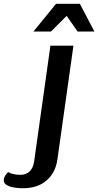

<svg xmlns="http://www.w3.org/2000/svg" viewBox="-174 -792 520 1017"><path d="M-148 180Q-154 173 -154 163Q-154 151 -145.5 137Q-137 123 -130 120Q-105 134 -66 134Q-36 134 -17 116Q2 98 7 62L93 -550H215L130 53Q120 123 72.5 164Q25 205 -52 205Q-85 205 -112 198.5Q-139 192 -148 180ZM123 -772H249L326 -625H237L179 -708L96 -625H3Z"/></svg>

Font: Krub SemiBold
Style: Italic
Weight: 600
Italic angle: -8°
Designer: Ekaluck Peanpanawate
Foundry: Cadson Demak Co.,Ltd.
Version: Version 1.000; ttfautohint (v1.6)